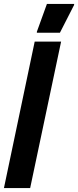

<svg xmlns="http://www.w3.org/2000/svg" viewBox="-39 -954 396 974"><path d="M-19 0 137 -743H271L114 0ZM148 -788V-793L199 -934H337V-929L265 -788Z"/></svg>

Font: Saira ExtraCondensed Black
Style: Italic
Weight: 900
Width: 2
Italic angle: -12°
Designer: Hector Gatti with collaboration of the Omnibus-Type team
Foundry: Omnibus-Type
Version: Version 1.101